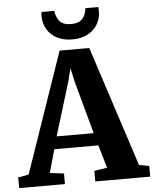

<svg xmlns="http://www.w3.org/2000/svg" viewBox="-82 -1022 861 1074"><g transform="rotate(-5 349.0 -485.0)"><path d="M41 -71 274 -746.5H440.5L660.5 -70.5L717.5 -59.5V0H409V-59.5L481.5 -70.5L443.5 -199.5H196.5L159.5 -69.5L238.5 -59.5V0H-18L-19 -59.5ZM423.5 -270 341 -573 325.5 -644 308 -572 215.5 -270ZM351 -802.5Q301.5 -802.5 265.2 -821.5Q229 -840.5 209.5 -873.2Q190 -906 190 -947Q190 -953.5 190.5 -959.2Q191 -965 191.5 -970.5H264.5Q264.5 -968 264.8 -964.5Q265 -961 265.5 -957.5Q269 -943 276.5 -927Q284 -911 301.2 -900Q318.5 -889 351 -889Q383.5 -889 400.8 -900Q418 -911 425.8 -926.8Q433.5 -942.5 436.5 -957.5Q437.5 -961 437.5 -964.5Q437.5 -968 437.5 -970.5H510.5Q511.5 -965 511.8 -959.5Q512 -954 512 -947Q512 -906.5 492.5 -873.5Q473 -840.5 436.8 -821.5Q400.5 -802.5 351 -802.5Z"/></g></svg>

Font: Merriweather 28pt ExtraBold
Style: Regular
Weight: 800
Version: Version 2.100